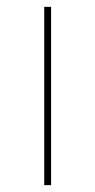

<svg xmlns="http://www.w3.org/2000/svg" viewBox="-20 -540 278 560"><path d="M109 0V-520H129V0Z"/></svg>

Font: M PLUS 2 Thin Thin
Style: Regular
Weight: 250
Version: Version 1.001